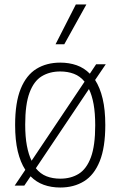

<svg xmlns="http://www.w3.org/2000/svg" viewBox="-20 -828 538 857"><path d="M404.5 -471Q426.5 -437 438.2 -387.5Q450 -338 450 -270Q450 -170 425.2 -108.5Q400.5 -47 355.2 -19Q310 9 249 9Q209 9 175.5 -3Q142 -15 116.5 -41L88.5 0.5H45.5L93 -70Q71 -103.5 59.2 -153Q47.5 -202.5 47.5 -270Q47.5 -370.5 72.5 -431.8Q97.5 -493 142.8 -520.8Q188 -548.5 249 -548.5Q288.5 -548.5 322 -536.8Q355.5 -525 381 -499L409 -541H452ZM249 -509Q201.5 -509 166.2 -487.5Q131 -466 111.8 -414.2Q92.5 -362.5 92.5 -272Q92.5 -217.5 100 -177.8Q107.5 -138 121 -110.5L357.5 -463.5Q337.5 -488 310 -498.5Q282.5 -509 249 -509ZM249 -30.5Q296.5 -30.5 331.5 -52.2Q366.5 -74 385.8 -126Q405 -178 405 -268.5Q405 -323 397.8 -363Q390.5 -403 377 -430.5L140 -77Q160 -52 187.5 -41.2Q215 -30.5 249 -30.5ZM228 -630.5 318.5 -808H365.5L267 -630.5Z"/></svg>

Font: Encode Sans Semi Condensed ExtraLight
Style: Regular
Weight: 200
Width: 4
Designer: Multiple Designers
Foundry: Impallari Type
Version: Version 3.000; ttfautohint (v1.8.3) -l 8 -r 50 -G 200 -x 14 